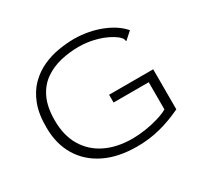

<svg xmlns="http://www.w3.org/2000/svg" viewBox="-137 -802 1024 984"><g transform="rotate(-30 375.0 -310.0)"><path d="M412 10Q300 10 220.5 -29.5Q141 -69 99 -140Q57 -211 57 -306Q56 -385 77.5 -441.5Q99 -498 136 -535Q173 -572 219 -593Q265 -614 314 -622Q363 -630 407 -630Q491 -629 564 -600.5Q637 -572 677 -525L641 -493L634 -486L630 -492Q630 -499 626 -504.5Q622 -510 610 -521Q570 -551 515.5 -567Q461 -583 406 -583Q352 -583 300 -571Q248 -559 205 -529.5Q162 -500 137 -448Q112 -396 112 -317Q112 -228 149 -165.5Q186 -103 253.5 -70Q321 -37 412 -37Q447 -37 487.5 -43Q528 -49 565 -60Q602 -71 627 -85V-246H419V-292H680V-55Q613 -23 548 -6.5Q483 10 412 10Z"/></g></svg>

Font: Inconsolata ExtraExpanded Light
Style: Regular
Weight: 300
Width: 8
Monospace: yes
Designer: Raph Levien, Cyreal, Brenton Simpson
Foundry: Raph Levien, Cyreal, Google
Version: Version 3.001; ttfautohint (v1.8.2.53-6de2)